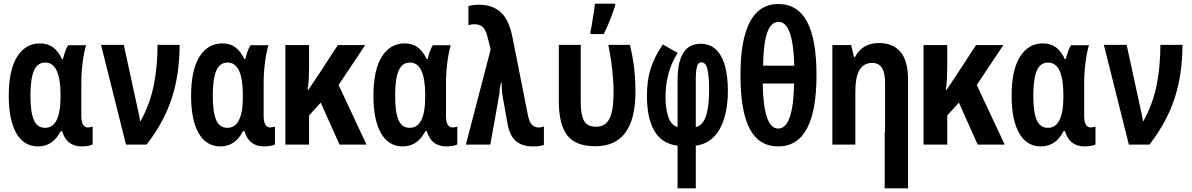

<svg xmlns="http://www.w3.org/2000/svg" viewBox="-20 -793 6540 1053"><path d="M189 10Q111 10 69.5 -62.5Q28 -135 28 -267Q28 -409 74 -482Q120 -555 199 -555Q242 -555 271 -533.5Q300 -512 320 -469H325Q331 -492 338 -512Q345 -532 354 -545H452Q440 -504 433 -448.5Q426 -393 426 -337V-158Q426 -94 462 -94Q475 -94 488 -99V-1Q483 3 465.5 6.5Q448 10 429 10Q344 10 321 -74H313Q270 10 189 10ZM227 -92Q312 -92 312 -263V-271Q312 -450 228 -450Q185 -450 166 -405Q147 -360 147 -268Q147 -178 165.5 -135Q184 -92 227 -92Z M671 0 534 -547H659L729 -224Q735 -197 740.5 -173Q746 -149 748 -129H751Q802 -221 823 -324Q844 -427 844 -547H965Q965 -387 922.5 -255.5Q880 -124 784 0Z M1189 10Q1111 10 1069.5 -62.5Q1028 -135 1028 -267Q1028 -409 1074 -482Q1120 -555 1199 -555Q1242 -555 1271 -533.5Q1300 -512 1320 -469H1325Q1331 -492 1338 -512Q1345 -532 1354 -545H1452Q1440 -504 1433 -448.5Q1426 -393 1426 -337V-158Q1426 -94 1462 -94Q1475 -94 1488 -99V-1Q1483 3 1465.5 6.5Q1448 10 1429 10Q1344 10 1321 -74H1313Q1270 10 1189 10ZM1227 -92Q1312 -92 1312 -263V-271Q1312 -450 1228 -450Q1185 -450 1166 -405Q1147 -360 1147 -268Q1147 -178 1165.5 -135Q1184 -92 1227 -92Z M1545 0V-546H1675V-426Q1675 -393 1673.5 -362.5Q1672 -332 1667 -300H1671Q1683 -319 1696.5 -338Q1710 -357 1726 -382L1833 -546H1983L1837 -327L1990 0H1842L1739 -230L1675 -160V0Z M2189 10Q2111 10 2069.5 -62.5Q2028 -135 2028 -267Q2028 -409 2074 -482Q2120 -555 2199 -555Q2242 -555 2271 -533.5Q2300 -512 2320 -469H2325Q2331 -492 2338 -512Q2345 -532 2354 -545H2452Q2440 -504 2433 -448.5Q2426 -393 2426 -337V-158Q2426 -94 2462 -94Q2475 -94 2488 -99V-1Q2483 3 2465.5 6.5Q2448 10 2429 10Q2344 10 2321 -74H2313Q2270 10 2189 10ZM2227 -92Q2312 -92 2312 -263V-271Q2312 -450 2228 -450Q2185 -450 2166 -405Q2147 -360 2147 -268Q2147 -178 2165.5 -135Q2184 -92 2227 -92Z M2904 10Q2841 10 2807 -21.5Q2773 -53 2762 -123L2736 -268Q2733 -285 2732.5 -302Q2732 -319 2731 -340H2728Q2724 -323 2721 -307.5Q2718 -292 2720 -285L2669 0H2535L2671 -522L2653 -593Q2645 -627 2628.5 -643.5Q2612 -660 2582 -660Q2569 -660 2562 -658.5Q2555 -657 2549 -655V-760Q2561 -763 2575 -765Q2589 -767 2610 -767Q2678 -767 2723.5 -728.5Q2769 -690 2789 -596L2875 -163Q2882 -125 2897 -109.5Q2912 -94 2932 -94Q2951 -94 2963 -100V2Q2939 10 2904 10Z M3245 9Q3136 9 3090.5 -51.5Q3045 -112 3045 -234V-547H3165V-228Q3165 -165 3182.5 -131.5Q3200 -98 3250 -98Q3300 -98 3322.5 -142Q3345 -186 3345 -286Q3345 -344 3338 -409.5Q3331 -475 3316 -547H3435Q3447 -495 3453.5 -452.5Q3460 -410 3462.5 -371Q3465 -332 3465 -290Q3465 9 3245 9ZM3218 -618Q3221 -629 3224.5 -650Q3228 -671 3232 -695.5Q3236 -720 3239 -741Q3242 -762 3243 -773H3354V-762Q3342 -726 3326 -684.5Q3310 -643 3291 -606H3218Z M3696 6Q3528 -14 3528 -270Q3528 -349 3547.5 -413.5Q3567 -478 3615 -549L3697 -503Q3665 -455 3647.5 -393.5Q3630 -332 3630 -260Q3630 -197 3645.5 -151.5Q3661 -106 3696 -96V-353Q3696 -553 3822 -553Q3875 -553 3908.5 -519.5Q3942 -486 3957 -428Q3972 -370 3972 -297Q3972 -166 3927.5 -86Q3883 -6 3796 6V240H3696ZM3796 -96Q3818 -101 3834.5 -122Q3851 -143 3860 -188Q3869 -233 3869 -309Q3869 -369 3860.5 -410Q3852 -451 3827 -451Q3808 -451 3802 -426Q3796 -401 3796 -358Z M4248 10Q4143 10 4092 -86Q4041 -182 4041 -381Q4041 -771 4249 -771Q4354 -771 4406 -674.5Q4458 -578 4458 -381Q4458 10 4248 10ZM4336 -433Q4330 -673 4250 -673Q4208 -673 4187.5 -613.5Q4167 -554 4165 -433ZM4248 -88Q4331 -88 4335 -335H4163Q4167 -88 4248 -88Z M4545 0V-546H4648L4664 -480H4669Q4688 -517 4721 -537Q4754 -557 4801 -557Q4877 -557 4918.5 -508.5Q4960 -460 4960 -356V0V240H4832V-68H4834V-337Q4834 -395 4816.5 -421.5Q4799 -448 4764 -448Q4717 -448 4694 -409.5Q4671 -371 4671 -289V0Z M5045 0V-546H5175V-426Q5175 -393 5173.5 -362.5Q5172 -332 5167 -300H5171Q5183 -319 5196.5 -338Q5210 -357 5226 -382L5333 -546H5483L5337 -327L5490 0H5342L5239 -230L5175 -160V0Z M5689 10Q5611 10 5569.5 -62.5Q5528 -135 5528 -267Q5528 -409 5574 -482Q5620 -555 5699 -555Q5742 -555 5771 -533.5Q5800 -512 5820 -469H5825Q5831 -492 5838 -512Q5845 -532 5854 -545H5952Q5940 -504 5933 -448.5Q5926 -393 5926 -337V-158Q5926 -94 5962 -94Q5975 -94 5988 -99V-1Q5983 3 5965.5 6.5Q5948 10 5929 10Q5844 10 5821 -74H5813Q5770 10 5689 10ZM5727 -92Q5812 -92 5812 -263V-271Q5812 -450 5728 -450Q5685 -450 5666 -405Q5647 -360 5647 -268Q5647 -178 5665.5 -135Q5684 -92 5727 -92Z M6171 0 6034 -547H6159L6229 -224Q6235 -197 6240.5 -173Q6246 -149 6248 -129H6251Q6302 -221 6323 -324Q6344 -427 6344 -547H6465Q6465 -387 6422.5 -255.5Q6380 -124 6284 0Z"/></svg>

Font: Noto Sans Mono ExtraCondensed
Style: Bold
Weight: 700
Width: 2
Designer: Monotype Design Team
Foundry: Monotype Imaging Inc.
Version: Version 2.014